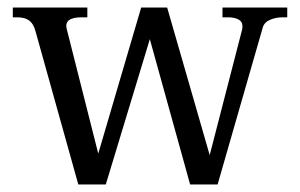

<svg xmlns="http://www.w3.org/2000/svg" viewBox="-20 -490 798 510"><path d="M743 -470V-444H730Q713 -444 697.5 -437.5Q682 -431 678 -417L558 0H485L378 -386L261 0H188L81 -383Q79 -389 74 -408Q69 -427 57.5 -435.5Q46 -444 26 -444H14V-470H212V-444H197Q150 -444 157 -414L241 -82L355 -470H424L537 -78L623 -411Q624 -414 624 -420Q624 -433 613 -438.5Q602 -444 586 -444H571V-470Z"/></svg>

Font: TavirajRegular
Style: Regular
Weight: 400
Designer: Katatrad Team
Foundry: CadsonDemak
Version: Version 1.001